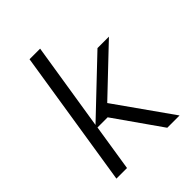

<svg xmlns="http://www.w3.org/2000/svg" viewBox="-206 -845 961 961"><g transform="rotate(-45 274.5 -365.0)"><path d="M54 0 169 -730H244L170 -264L449 -529H530L289 -300L501 0H414L240 -248H168L129 0Z"/></g></svg>

Font: Sora Light
Style: Italic
Weight: 300
Designer: Jonathan Barnbrook, Juli√°n Moncada
Version: Version 1.000